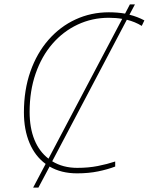

<svg xmlns="http://www.w3.org/2000/svg" viewBox="-20 -780 678 875"><path d="M131 75 188 -33Q140 -68 114.5 -128.5Q89 -189 89 -268Q89 -370 118.5 -454Q148 -538 201 -598.5Q254 -659 324.5 -691.5Q395 -724 476 -724Q515 -724 550 -718L572 -760H595L570 -713Q606 -704 638 -687L626 -662Q595 -681 558 -690L218 -45Q267 -15 332 -15Q383 -15 426 -23.5Q469 -32 505 -44V-21Q471 -8 427.5 1Q384 10 331 10Q259 10 206 -21L155 75ZM115 -270Q115 -197 137 -143Q159 -89 201 -57L537 -694Q509 -699 476 -699Q400 -699 334 -668Q268 -637 219 -580.5Q170 -524 142.5 -445Q115 -366 115 -270Z"/></svg>

Font: Noto Sans Thin
Style: Italic
Weight: 100
Italic angle: -12°
Designer: Monotype Design Team
Foundry: Monotype Imaging Inc.
Version: Version 2.013; ttfautohint (v1.8.4.7-5d5b)